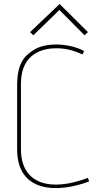

<svg xmlns="http://www.w3.org/2000/svg" viewBox="-20 -933 470 963"><path d="M421 -41C236 30 85 -7 85 -185V-513C85 -674 207 -691 263 -691C318 -691 360 -675 394 -660L402 -677C332 -715 218 -723 153 -685C100 -653 66 -613 66 -504V-183C66 34 269 37 427 -23ZM421 -772 279 -913 131 -772 147 -756 278 -883 404 -756Z"/></svg>

Font: Advent Pro
Style: Thin
Weight: 100
Designer: Andreas Kalpakidis
Foundry: Andreas Kalpakidis
Version: Version 2.002 2007